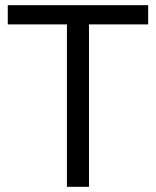

<svg xmlns="http://www.w3.org/2000/svg" viewBox="-20 -720 601 740"><path d="M10 -700V-626H238V0H323V-626H551V-700Z"/></svg>

Font: Juman Normal
Style: Regular
Weight: 300
Designer: Bandar Raffah (Arabic) Julieta Ulanovsky (Latin)
Foundry: Caramella
Version: Version 5.022;PS 005.022;hotconv 1.0.88;makeotf.lib2.5.64775